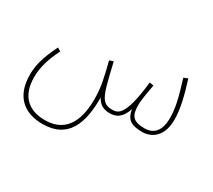

<svg xmlns="http://www.w3.org/2000/svg" viewBox="-116 -573 1125 1016"><g transform="rotate(30 446.0 -65.5)"><path d="M228 232C384 232 426 113 425 -44C439 -16 463 5 506 5C547 5 579 -12 599 -73C608 -21 630 5 707 5C742 5 822 -15 822 -137C822 -203 803 -277 776 -363L751 -353C785 -245 797 -190 797 -131C797 -39 748 -18 708 -18C633 -18 617 -46 617 -110C617 -144 629 -202 635 -238L610 -242C586 -17 541 -18 506 -18C461 -18 442 -42 423 -108C411 -151 407 -168 389 -244L365 -236C389 -141 401 -91 401 -19C401 83 374 208 228 208C133 208 66 158 66 39C66 -24 85 -83 118 -147L97 -160C51 -67 40 -13 40 38C40 173 117 232 228 232Z"/></g></svg>

Font: Noto Sans Arabic ExtCond Thin
Style: Regular
Weight: 100
Width: 2
Designer: Monotype Design Team, Nadine Chahine, Nizar Qandah and Khaled Hosny
Foundry: Monotype Imaging Inc.
Version: Version 2.012